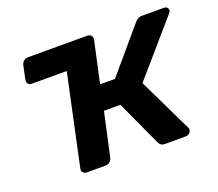

<svg xmlns="http://www.w3.org/2000/svg" viewBox="-94 -649 884 778"><g transform="rotate(-20 348.5 -260.0)"><path d="M222 -414H71Q60 -414 55 -421Q50 -428 52 -439L64 -496Q66 -506 74 -513Q82 -520 93 -520H349Q359 -520 365 -513Q371 -506 369 -496ZM158 0Q147 0 141.5 -7Q136 -14 138 -24L239 -496Q241 -506 249 -513Q257 -520 268 -520H349Q359 -520 365 -513Q371 -506 369 -496L330 -317H394L553 -504Q559 -511 566 -515.5Q573 -520 584 -520H679Q688 -520 692.5 -515Q697 -510 697 -502Q696 -497 689 -489L493 -263L605 -31Q607 -28 607.5 -25Q608 -22 607 -18Q606 -10 599 -5Q592 0 582 0H494Q484 0 478.5 -4Q473 -8 469 -15L379 -211H308L267 -24Q265 -14 257 -7Q249 0 239 0Z"/></g></svg>

Font: Rubik Medium
Style: Italic
Weight: 500
Italic angle: -12°
Designer: Hubert and Fischer
Foundry: Hubert and Fischer
Version: Version 2.300;gftools[0.9.30]